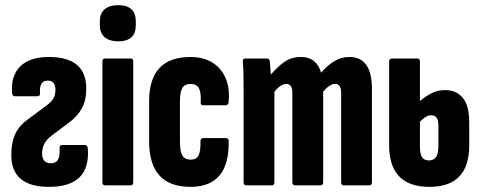

<svg xmlns="http://www.w3.org/2000/svg" viewBox="-20 -722 1873 748"><path d="M171 6Q24 6 24 -118Q24 -164 38 -197Q52 -230 86 -255L160 -310Q180 -324 188 -338.5Q196 -353 196 -372Q196 -408 166 -408Q132 -408 136 -360Q137 -347 126 -347H38Q28 -347 27 -360Q22 -427 59 -463.5Q96 -500 171 -500Q316 -500 316 -377Q316 -330 298.5 -299Q281 -268 247 -243L183 -195Q144 -167 144 -125Q144 -86 178 -86Q198 -86 206 -100Q214 -114 212 -145Q212 -157 222 -157H311Q320 -157 322 -145Q334 6 171 6Z M389 0Q379 0 379 -12V-483Q379 -494 389 -494H489Q499 -494 499 -483V-12Q499 0 489 0ZM440 -561Q407 -561 388 -577Q369 -593 369 -623V-639Q369 -670 388 -686Q407 -702 440 -702Q509 -702 509 -639V-623Q509 -561 440 -561Z M722 6Q561 6 561 -171V-328Q561 -500 722 -500Q797 -500 837.5 -452.5Q878 -405 871 -326Q870 -312 859 -312H772Q761 -312 762 -323Q764 -361 755 -378Q746 -395 723 -395Q700 -395 690.5 -379.5Q681 -364 681 -326V-172Q681 -132 690.5 -116Q700 -100 723 -100Q745 -100 753.5 -116.5Q762 -133 761 -171Q761 -184 772 -184H860Q871 -184 871 -172Q874 6 722 6Z M939 0Q929 0 929 -12V-367Q929 -403 928.5 -431.5Q928 -460 926 -481Q925 -494 935 -494H1021Q1029 -494 1031 -484Q1032 -473 1033 -459Q1034 -445 1035 -431Q1060 -461 1087.5 -480.5Q1115 -500 1153 -500Q1213 -500 1231 -439Q1254 -466 1281.5 -483Q1309 -500 1341 -500Q1429 -500 1429 -376V-12Q1429 0 1419 0H1319Q1309 0 1309 -12V-360Q1309 -395 1286 -395Q1264 -395 1239 -365V-12Q1239 0 1229 0H1129Q1119 0 1119 -12V-360Q1119 -395 1096 -395Q1074 -395 1049 -365V-12Q1049 0 1039 0Z M1653 6Q1574 6 1535 -35Q1496 -76 1496 -155V-482Q1496 -494 1507 -494H1606Q1616 -494 1616 -482V-328Q1634 -344 1658.5 -357.5Q1683 -371 1715 -371Q1757 -371 1782.5 -341.5Q1808 -312 1808 -245V-155Q1808 6 1653 6ZM1616 -152Q1616 -123 1624 -110Q1632 -97 1652 -97Q1688 -97 1688 -152V-231Q1688 -254 1681 -263.5Q1674 -273 1661 -273Q1648 -273 1637 -265.5Q1626 -258 1616 -248Z"/></svg>

Font: Sofia Sans Extra Condensed ExtraBold
Style: Regular
Weight: 800
Designer: Botio Nikoltchev, Ani Petrova
Foundry: lettersoup
Version: Version 4.101; ttfautohint (v1.8.4.7-5d5b)